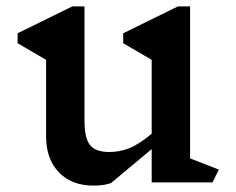

<svg xmlns="http://www.w3.org/2000/svg" viewBox="-20 -570 739 600"><path d="M644 0H454V-104L327 2Q306 10 272 10Q204 10 164 -31.5Q124 -73 124 -144V-383L35 -435V-466L206 -550H244V-194Q244 -139 261 -117Q278 -95 322 -95Q353 -95 383 -106.5Q413 -118 454 -152V-383L365 -435V-466L536 -550H574V-75L664 -40Z"/></svg>

Font: Inknut Antiqua
Style: Regular
Weight: 400
Designer: Claus Eggers Sørensen
Foundry: Claus Eggers Sørensen
Version: Version 1.003; ttfautohint (v1.8.2) -l 8 -r 50 -G 200 -x 14 